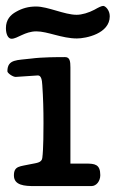

<svg xmlns="http://www.w3.org/2000/svg" viewBox="-23 -629 391 649"><path d="M215 -401C215 -422 213 -436 197 -436C174 -436 120 -436 82 -431C36 -425 2 -430 2 -388C2 -382 20 -369 30 -369C39 -369 96 -374 105 -374C116 -374 119 -360 120 -341C123 -297 124 -258 124 -213C124 -193 124 -125 120 -95C118 -78 98 -78 80 -74C45 -66 24 -69 24 -36C24 -2 61 0 93 0H286C303 0 316 -17 316 -37C316 -74 297 -76 268 -76H215ZM-3 -534C-3 -514 4 -498 16 -498C36 -498 61 -523 100 -523C138 -523 186 -499 237 -499C267 -499 348 -515 348 -574C348 -595 333 -609 326 -609C320 -609 310 -604 296 -596C277 -586 254 -579 236 -579C195 -579 139 -607 99 -607C73 -607 52 -601 31 -589C13 -579 -3 -563 -3 -534Z"/></svg>

Font: Life Savers
Style: ExtraBold
Weight: 800
Designer: Pablo Impallari, Rodrigo Fuenzalida, Brenda Gallo
Foundry: Pablo Impallari, Rodrigo Fuenzalida, Brenda Gallo
Version: Version 3.000